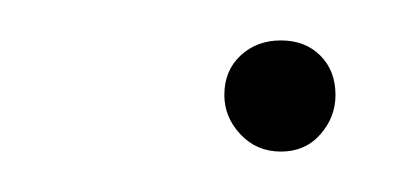

<svg xmlns="http://www.w3.org/2000/svg" viewBox="-20 -351 195 95"><path d="M119 -276Q107 -276 99 -284.5Q91 -293 91 -304Q91 -316 99 -323.5Q107 -331 119 -331Q131 -331 138.5 -323.5Q146 -316 146 -304Q146 -293 138.5 -284.5Q131 -276 119 -276Z"/></svg>

Font: Meow Script
Style: Regular
Weight: 400
Designer: Robert E. Leuschke
Foundry: Robert E. Leuschke
Version: Version 1.010; ttfautohint (v1.8.3)